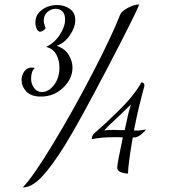

<svg xmlns="http://www.w3.org/2000/svg" viewBox="-20 -740 760 847"><path d="M594.2 -720.2Q575.7 -672.4 450.4 -433.1Q325.2 -193.8 265.1 -97.2Q208 -5.9 164.1 40.5Q120.1 86.9 80.1 86.9Q124 43 214.6 -106.7Q305.2 -256.3 389.9 -420.2Q474.6 -584 509.8 -674.8Q515.1 -689.5 543 -704.8Q570.8 -720.2 594.2 -720.2ZM604 -377Q617.2 -375.5 617.2 -362.8Q617.2 -359.9 611.6 -340.6Q606 -321.3 594.2 -272.9Q582.5 -224.6 570.8 -164.1H587.9Q598.6 -164.1 624 -168.9Q612.8 -153.3 598.4 -143.6Q584 -133.8 573.2 -133.8H565.9Q560.5 -105.5 552.7 -53Q544.9 -0.5 544.9 25.9Q497.1 22.5 497.1 0Q497.1 -19 522 -133.8Q518.6 -133.8 512.2 -134.3Q505.9 -134.8 502.9 -134.8H485.8Q424.8 -134.8 384.8 -126Q384.8 -140.6 395 -150.9Q429.2 -181.2 449.2 -199.7Q469.2 -218.3 503.9 -252.2Q538.6 -286.1 563.5 -317.4Q588.4 -348.6 604 -377ZM529.8 -166 535.2 -189Q546.4 -244.1 557.1 -278.8L513.2 -235.8Q506.8 -229.5 490.5 -214.6Q474.1 -199.7 461.9 -187.7Q449.7 -175.8 439.9 -165Q464.4 -167 482.9 -167Q487.8 -167 497.3 -166.5Q506.8 -166 511.2 -166ZM267.1 -653.8Q267.1 -678.2 255.4 -689.7Q243.7 -701.2 226.1 -701.2Q205.1 -701.2 189 -686.8Q172.9 -672.4 172.9 -648.9Q172.9 -636.7 181.2 -616.2Q178.2 -610.4 170.7 -605.2Q163.1 -600.1 157.2 -600.1Q147.5 -600.1 141.8 -613.3Q136.2 -626.5 136.2 -641.1Q136.2 -675.8 165.3 -696.8Q194.3 -717.8 231.9 -717.8Q265.1 -717.8 288.6 -700.4Q312 -683.1 312 -651.9Q312 -619.1 288.3 -584.5Q264.6 -549.8 230 -538.1Q265.6 -525.9 282.7 -498.3Q299.8 -470.7 299.8 -441.9Q299.8 -393.1 259 -353.5Q218.3 -314 160.2 -314Q117.2 -314 96.2 -336.4Q75.2 -358.9 75.2 -387.2Q75.2 -408.2 87.2 -425Q99.1 -441.9 120.1 -441.9Q127.9 -441.9 133.8 -439.9Q117.2 -426.8 117.2 -393.1Q117.2 -369.6 130.4 -351.8Q143.6 -334 165 -334Q194.3 -334 218.3 -365Q242.2 -396 242.2 -441.9Q242.2 -474.6 228 -500Q213.9 -525.4 183.1 -533.2Q219.7 -549.8 243.4 -585.9Q267.1 -622.1 267.1 -653.8Z"/></svg>

Font: Dancing Script OT
Style: Regular
Weight: 400
Foundry: Pablo Impallari. www.impallari.com
Version: Version 1.000